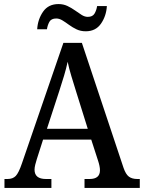

<svg xmlns="http://www.w3.org/2000/svg" viewBox="-20 -925 708 945"><path d="M2 0V-44H17Q43 -44 57.5 -59Q72 -74 88 -121L292 -714H383L588 -99Q599 -67 614.5 -55.5Q630 -44 656 -44H668V0H396V-44H421Q472 -44 472 -87Q472 -97 469.5 -109Q467 -121 463 -133L429 -238H192L161 -141Q157 -129 153.5 -114.5Q150 -100 150 -90Q150 -44 206 -44H233V0ZM211 -291H412L356 -470Q343 -512 331.5 -549.5Q320 -587 313 -621Q306 -588 295.5 -553Q285 -518 272 -478ZM402 -771Q377 -771 357 -780.5Q337 -790 320 -802.5Q303 -815 287.5 -824.5Q272 -834 257 -834Q232 -834 223 -817.5Q214 -801 211 -781H163Q166 -830 192 -867.5Q218 -905 268 -905Q292 -905 312 -895.5Q332 -886 349.5 -873.5Q367 -861 382 -851.5Q397 -842 412 -842Q436 -842 445.5 -858.5Q455 -875 458 -895H506Q503 -846 477 -808.5Q451 -771 402 -771Z"/></svg>

Font: Noto Serif Thai SemiCondensed Medium
Style: Regular
Weight: 500
Width: 4
Designer: Monotype Design Team
Foundry: Monotype Imaging Inc.
Version: Version 2.002; ttfautohint (v1.8.4.7-5d5b)